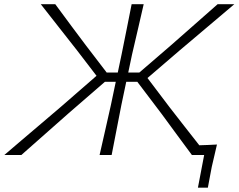

<svg xmlns="http://www.w3.org/2000/svg" viewBox="-44 -733 1128 908"><path d="M-23.5 0Q12 -30.5 58.2 -69.8Q104.5 -109 152.8 -150.2Q201 -191.5 243.5 -227.5L412.5 -374.5L320.5 -494.5Q278.5 -547.5 236.2 -601.8Q194 -656 149 -713H217.5Q261 -654 294 -609.5Q327 -565 361 -520L460.5 -390H513L531 -475.5Q544.5 -541.5 555.5 -597.2Q566.5 -653 578.5 -713H635.5Q621.5 -653 608.8 -597Q596 -541 580.5 -475.5L562.5 -390H615L763.5 -518Q816.5 -564.5 867.2 -609.2Q918 -654 985 -713H1064Q996 -655.5 932.5 -601.8Q869 -548 805.5 -494.5L653.5 -364L757.5 -226.5Q790 -184.5 827.8 -136.2Q865.5 -88 898.5 -46Q920 -46.5 940.8 -47.5Q961.5 -48.5 982 -49.5Q976 -23 969.8 3.2Q963.5 29.5 957.5 56Q953 81 948.2 105.2Q943.5 129.5 939 154.5H892L921.5 0H863.5Q823 -54.5 788.5 -101.5Q754 -148.5 721 -193.5L605.5 -346H553L530 -236.5Q517.5 -171.5 506.5 -115.8Q495.5 -60 484 0H427Q440.5 -59 453.2 -115.5Q466 -172 480.5 -236.5L503.5 -346H452L280 -197Q226.5 -149.5 172.5 -102Q118.5 -54.5 57 0Z"/></svg>

Font: Commissioner Loud ExtraLight
Style: Italic
Weight: 200
Italic angle: -12°
Designer: Kostas Bartsokas
Foundry: Kostas Bartsokas
Version: Version 1.000; ttfautohint (v1.8.3)